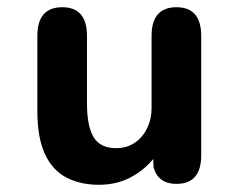

<svg xmlns="http://www.w3.org/2000/svg" viewBox="-20 -501 659 532"><path d="M152.5 -481Q221 -481 221 -401.5V-214.5Q221 -151 239.5 -120.8Q258 -90.5 301.5 -90.5Q331 -90.5 353 -105.2Q375 -120 387.5 -145.5Q400 -171 400 -201.5V-401.5Q400 -481 469 -481Q537.5 -481 537.5 -401.5V-70.5Q537.5 8.5 469 8.5Q418.5 8.5 405.5 -37L404.5 -60.5Q379 -29 340.8 -9Q302.5 11 254 11Q203 11 164.5 -8.8Q126 -28.5 104.8 -73.5Q83.5 -118.5 83.5 -194V-401.5Q83.5 -481 152.5 -481Z"/></svg>

Font: Sono Monospace SemiBold
Style: Regular
Weight: 600
Designer: Tyler Finck
Foundry: Tyler Finck
Version: Version 2.112